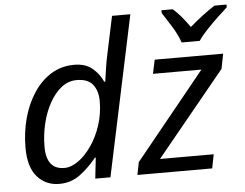

<svg xmlns="http://www.w3.org/2000/svg" viewBox="-53 -832 1161 908"><g transform="rotate(-5 527.0 -378.0)"><path d="M193 10Q129 10 88.5 -36Q48 -82 48 -173Q48 -247 66 -313.5Q84 -380 118.5 -432.5Q153 -485 201.5 -515Q250 -545 311 -545Q365 -545 397.5 -517.5Q430 -490 446 -453H451Q456 -487 460.5 -518Q465 -549 473 -585L510 -760H597L436 0H364L375 -99H371Q335 -54 292 -22Q249 10 193 10ZM223 -63Q256 -63 290 -87.5Q324 -112 353 -154Q382 -196 399.5 -250Q417 -304 417 -364Q417 -412 393.5 -442Q370 -472 317 -472Q277 -472 244.5 -446.5Q212 -421 188 -378Q164 -335 151 -281Q138 -227 138 -171Q138 -63 223 -63ZM564 0 576 -60 909 -470H679L693 -536H1018L1004 -465L677 -66H932L919 0ZM827 -606Q814 -644 789 -684Q764 -724 745 -753V-766H798Q818 -750 838 -726Q858 -702 877 -675Q908 -702 939 -725.5Q970 -749 997 -766H1054V-753Q1037 -738 1009 -711.5Q981 -685 954.5 -657Q928 -629 913 -606Z"/></g></svg>

Font: Noto Sans
Style: Italic
Weight: 400
Italic angle: -12°
Designer: Monotype Design Team
Foundry: Monotype Imaging Inc.
Version: Version 2.013; ttfautohint (v1.8.4.7-5d5b)